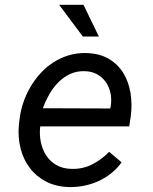

<svg xmlns="http://www.w3.org/2000/svg" viewBox="-20 -755 627 785"><path d="M263.7 9.8Q210 8.8 169.2 -12.2Q128.4 -33.2 102.1 -67.9Q75.7 -102.5 64.2 -147.9Q52.7 -193.4 57.1 -244.1L59.6 -265.1Q63.5 -299.8 74.7 -333.7Q85.9 -367.7 103.8 -398.4Q121.6 -429.2 145.3 -455.1Q168.9 -481 198 -499.8Q227.1 -518.6 261 -528.8Q294.9 -539.1 332.5 -538.1Q387.2 -536.6 424.8 -514.4Q462.4 -492.2 484.4 -456.1Q506.3 -419.9 513.7 -373.8Q521 -327.6 514.6 -278.8L508.3 -238.3H144.5Q140.6 -206.1 146.7 -175.3Q152.8 -144.5 168.5 -120.1Q184.1 -95.7 210 -80.6Q235.8 -65.4 271.5 -64.5Q317.4 -63 356.2 -82.5Q395 -102.1 426.3 -134.3L477.1 -91.3Q459 -65.9 434.8 -46.6Q410.6 -27.3 382.8 -14.6Q355 -2 324.7 4.2Q294.4 10.3 263.7 9.8ZM328.1 -463.9Q293.9 -465.3 266.6 -452.4Q239.3 -439.5 218 -418Q196.8 -396.5 181.2 -368.7Q165.5 -340.8 155.3 -312.5L430.7 -311.5L432.6 -320.3Q437 -347.2 432.1 -372.6Q427.2 -397.9 413.6 -418Q399.9 -438 378.4 -450.4Q356.9 -462.9 328.1 -463.9ZM384.3 -605.5H318.8L221.7 -735.4H321.3Z"/></svg>

Font: TypoPRO Roboto Mono
Style: Italic
Weight: 400
Designer: Google
Version: Version 2.000986; 2015; ttfautohint (v1.3)